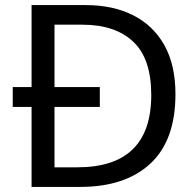

<svg xmlns="http://www.w3.org/2000/svg" viewBox="-20 -734 770 754"><path d="M317 -714Q424 -714 503 -674Q582 -634 625.5 -556.5Q669 -479 669 -364Q669 -183 570.5 -91.5Q472 0 295 0H104V-314H30V-392H104V-714ZM304 -637H194V-392H372V-314H194V-77H284Q574 -77 574 -361Q574 -504 503 -570.5Q432 -637 304 -637Z"/></svg>

Font: Noto Sans Hebrew Droid
Style: Regular
Weight: 400
Designer: Monotype Design Team
Foundry: Monotype Imaging Inc.
Version: Version 1.100